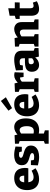

<svg xmlns="http://www.w3.org/2000/svg" viewBox="1593 -2485 1122 4348"><g transform="rotate(-90 2154.0 -311.0)"><path d="M274 13Q199 13 142 -17.5Q85 -48 54 -108.5Q23 -169 23 -258Q23 -350 56 -415Q89 -480 150 -515Q211 -550 295 -550Q376 -550 427 -519Q478 -488 501.5 -433.5Q525 -379 525 -311Q525 -292 523.5 -272Q522 -252 517 -231H162V-324H374L350 -307Q351 -346 345 -373.5Q339 -401 323.5 -415.5Q308 -430 281 -430Q248 -430 230 -409.5Q212 -389 204.5 -356Q197 -323 197 -284Q197 -236 207 -197Q217 -158 243 -134.5Q269 -111 315 -111Q346 -111 383.5 -122.5Q421 -134 462 -156L518 -68Q458 -27 396 -7Q334 13 274 13Z M754 -398Q754 -378 774 -366Q794 -354 825.5 -345Q857 -336 893 -325Q929 -314 960.5 -296.5Q992 -279 1012 -250Q1032 -221 1032 -175Q1032 -110 997.5 -68.5Q963 -27 904.5 -6.5Q846 14 773 14Q729 14 681 6.5Q633 -1 583 -14L590 -172H695L708 -88L694 -111Q713 -104 736 -101Q759 -98 776 -98Q797 -98 817 -102.5Q837 -107 849 -117Q861 -127 861 -143Q861 -164 841.5 -176Q822 -188 790.5 -197Q759 -206 724 -216.5Q689 -227 657.5 -245.5Q626 -264 606.5 -295Q587 -326 587 -376Q587 -438 617 -476.5Q647 -515 699.5 -533Q752 -551 816 -551Q861 -551 909.5 -543.5Q958 -536 1010 -522L1003 -378H897L879 -455L902 -431Q857 -441 824 -441Q793 -441 773.5 -430Q754 -419 754 -398Z M1073 230V144L1155 113L1134 140V-442L1153 -420L1073 -448V-533L1266 -542L1285 -455L1267 -465Q1313 -507 1357.5 -528.5Q1402 -550 1450 -550Q1509 -550 1553 -519.5Q1597 -489 1622 -430Q1647 -371 1647 -284Q1647 -185 1613.5 -119Q1580 -53 1519.5 -19.5Q1459 14 1379 14Q1356 14 1332.5 10.5Q1309 7 1284 2L1304 -16V140L1288 116L1376 144V230ZM1356 -106Q1419 -106 1445 -149.5Q1471 -193 1471 -266Q1471 -315 1460.5 -351Q1450 -387 1431 -407Q1412 -427 1383 -427Q1360 -427 1336 -414.5Q1312 -402 1284 -378L1304 -421V-85L1284 -117Q1325 -106 1356 -106Z M1945 13Q1870 13 1813 -17.5Q1756 -48 1725 -108.5Q1694 -169 1694 -258Q1694 -350 1727 -415Q1760 -480 1821 -515Q1882 -550 1966 -550Q2047 -550 2098 -519Q2149 -488 2172.5 -433.5Q2196 -379 2196 -311Q2196 -292 2194.5 -272Q2193 -252 2188 -231H1833V-324H2045L2021 -307Q2022 -346 2016 -373.5Q2010 -401 1994.5 -415.5Q1979 -430 1952 -430Q1919 -430 1901 -409.5Q1883 -389 1875.5 -356Q1868 -323 1868 -284Q1868 -236 1878 -197Q1888 -158 1914 -134.5Q1940 -111 1986 -111Q2017 -111 2054.5 -122.5Q2092 -134 2133 -156L2189 -68Q2129 -27 2067 -7Q2005 13 1945 13ZM1879 -599 1822 -680 2042 -852 2126 -739Z M2247 0V-86L2323 -111L2308 -87V-447L2326 -420L2247 -448V-533L2440 -542L2461 -449L2440 -454Q2486 -501 2530 -525.5Q2574 -550 2623 -550Q2655 -550 2692 -540L2683 -338H2585L2569 -446L2584 -414Q2579 -416 2573.5 -417Q2568 -418 2562 -418Q2535 -418 2508.5 -401Q2482 -384 2465 -360L2478 -404V-87L2459 -111L2555 -86V0Z M3179 -84 3156 -118 3240 -86V0L3046 9L3025 -86L3035 -83Q2999 -35 2953.5 -11Q2908 13 2857 13Q2788 13 2745.5 -30.5Q2703 -74 2703 -150Q2703 -206 2727.5 -240.5Q2752 -275 2800 -291Q2848 -307 2920 -307H3018L3009 -297V-348Q3009 -390 2989.5 -408.5Q2970 -427 2930 -427Q2912 -427 2890.5 -424Q2869 -421 2845 -414L2860 -431L2845 -354H2741L2733 -511Q2806 -531 2866.5 -540.5Q2927 -550 2977 -550Q3077 -550 3128 -508.5Q3179 -467 3179 -379ZM2873 -169Q2873 -137 2888 -121.5Q2903 -106 2926 -106Q2947 -106 2970.5 -118Q2994 -130 3015 -152L3009 -129V-236L3019 -225H2948Q2906 -225 2889.5 -212Q2873 -199 2873 -169Z M3272 0V-86L3353 -113L3333 -89V-447L3353 -420L3272 -448V-533L3465 -542L3486 -448L3465 -455Q3513 -503 3567 -526.5Q3621 -550 3670 -550Q3737 -550 3783 -507Q3829 -464 3828 -376V-89L3814 -112L3889 -86V0H3659V-341Q3659 -383 3641 -402.5Q3623 -422 3594 -422Q3571 -422 3544.5 -410Q3518 -398 3492 -375L3503 -398V-86L3488 -110L3555 -86V0Z M4124 13Q4048 13 4009.5 -32.5Q3971 -78 3971 -168V-447L3992 -426H3899V-515L3994 -544L3971 -515V-654L4141 -685V-515L4124 -537H4275L4272 -426H4124L4141 -447V-191Q4141 -149 4154 -130Q4167 -111 4194 -111Q4209 -111 4227.5 -115.5Q4246 -120 4269 -128L4300 -37Q4209 13 4124 13Z"/></g></svg>

Font: Bitter Thin ExtraBold
Style: Regular
Weight: 800
Version: Version 3.020